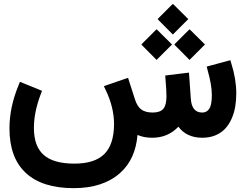

<svg xmlns="http://www.w3.org/2000/svg" viewBox="-20 -716 1277 998"><path d="M805.5 -623.2 872 -689.7 878.6 -695.7 885.1 -689.7 952.1 -623.2 958.7 -616.6 952.1 -610.1 885.1 -543.1 878.6 -536.5 872 -543.1 805.5 -610.1 799.5 -616.6ZM892.2 -491.2 958.7 -557.7 965.2 -563.7 971.8 -557.7 1038.8 -491.2 1045.3 -484.6 1038.8 -478.1 971.8 -411.1 965.2 -404.5 958.7 -411.1 892.2 -478.1 886.1 -484.6ZM720.9 -491.2 787.4 -557.7 794 -563.7 800.5 -557.7 867.5 -491.2 874.1 -484.6 867.5 -478.1 800.5 -411.1 794 -404.5 787.4 -411.1 720.9 -478.1 714.9 -484.6ZM771.3 0Q728 0 694.7 -14.6Q684.1 112.3 604.5 182.9Q515.9 262 363.2 262Q199.5 262 114.4 183.1Q29.2 104.3 29.2 -48.4Q29.2 -158.7 76.1 -272L83.6 -290.7L102.3 -283.1L180.4 -251.4L198.5 -243.8L191.4 -225.7Q156.2 -132 156.2 -50.9Q156.2 44.3 207.1 89.4Q257.9 134.5 366.8 134.5Q472.5 134.5 522.4 84.6Q572.3 34.8 572.8 -70.5Q572.8 -157.7 529.5 -247.9L519.9 -268L541.1 -275.6L626.2 -304.8L645.8 -311.3L651.9 -291.7L681.6 -199.5Q693.2 -162.7 714.1 -147.1Q735 -131.5 772.3 -131Q812.6 -131 829 -150.4Q845.3 -169.8 845.3 -216.1Q845.3 -242.3 840.3 -304.3L838.8 -323.4L857.9 -325.9L941.1 -336L962.2 -338.5L963.7 -317.4L971.8 -203.5Q976.3 -131 1031.2 -131Q1055.4 -131 1068.3 -151.4Q1081.1 -171.8 1081.1 -222.7Q1081.1 -274.1 1059.4 -350.1L1054.4 -369.8L1074.1 -375.3L1158.7 -398L1177.3 -403L1182.9 -384.4Q1208.1 -304.3 1208.1 -230.2Q1208.1 -193.5 1202.5 -160.7Q1197 -128 1183.6 -98.2Q1170.3 -68.5 1150.4 -47.1Q1130.5 -25.7 1100.3 -12.8Q1070 0 1031.7 0Q950.1 0 907.3 -57.4Q852.9 0 771.3 0Z"/></svg>

Font: Vazir FD
Style: Bold
Weight: 700
Foundry: DejaVu fonts team - Redesigned by Saber Rastikerdar
Version: Version 21.10;October 20, 2019;FontCreator 12.0.0.2547 64-bi